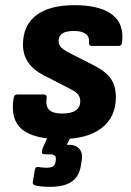

<svg xmlns="http://www.w3.org/2000/svg" viewBox="-20 -527 506 744"><path d="M215 12Q110 12 64.5 -26.5Q19 -65 33 -148Q35 -161 47 -161H150Q162 -161 161 -148Q156 -115 171 -101Q186 -87 220 -87Q291 -87 291 -135Q291 -151 282 -161.5Q273 -172 251 -183L150 -235Q69 -276 69 -354Q69 -428 120 -467.5Q171 -507 269 -507Q366 -507 414 -471Q462 -435 453 -362Q451 -349 440 -349H335Q324 -349 325 -362Q329 -407 266 -407Q207 -407 207 -368Q207 -353 218.5 -342Q230 -331 255 -319L345 -273Q389 -251 409 -222.5Q429 -194 429 -151Q429 -73 373.5 -30.5Q318 12 215 12ZM173 197Q142 197 119 192Q105 189 107 178L115 132Q117 118 128 120Q134 121 142 122Q150 123 159 123Q177 123 185 118Q193 113 195 102L196 94Q198 81 192 76Q186 71 171 71H154Q140 71 143 58Q144 49 148 41L182 -33Q188 -45 198 -45H264Q278 -45 272 -33L239 34H246Q275 34 288.5 51Q302 68 296 99L293 117Q286 158 257 177.5Q228 197 173 197Z"/></svg>

Font: Sofia Sans ExtraBold
Style: Italic
Weight: 800
Italic angle: -9°
Designer: Botio Nikoltchev, Ani Petrova
Foundry: lettersoup
Version: Version 4.100; ttfautohint (v1.8.4.7-5d5b)